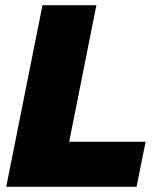

<svg xmlns="http://www.w3.org/2000/svg" viewBox="-20 -721 614 741"><path d="M247 -174H542L507 0H4L144 -701H352Z"/></svg>

Font: Gontserrat ExtraBold
Style: Italic
Weight: 800
Italic angle: -11.3°
Designer: Julieta Ulanovsky
Foundry: Julieta Ulanovsky
Version: Version 6.001